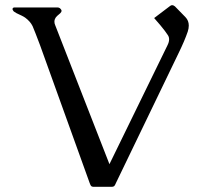

<svg xmlns="http://www.w3.org/2000/svg" viewBox="-20 -714 762 734"><path d="M191.4 -616.7 398.4 -86.4 620.1 -540.5Q626.5 -553.2 626.5 -563.5Q626.5 -572.3 622.1 -579.1Q612.8 -593.8 593.3 -617.2L569.3 -645L629.9 -690.9Q633.8 -694.3 638.2 -694.3Q643.1 -694.3 648.9 -689.5L689 -648.4Q701.7 -635.3 701.7 -616.2Q701.7 -605.5 697.8 -593.3Q686 -558.6 663.1 -511.7L423.8 -15.6Q420.4 -7.3 417 -2.9Q413.1 0 409.2 0H335.4Q330.6 0 327.6 -3.9Q326.2 -5.4 322.5 -15.1Q318.8 -24.9 317.4 -29.3L132.8 -542Q113.3 -593.8 104.5 -614.3Q95.7 -632.3 75.7 -647Q64 -654.3 53 -658.9Q42 -663.6 35.2 -668.5Q30.8 -670.9 29.3 -675.3Q27.8 -677.2 27.8 -679.7Q27.8 -681.2 28.8 -682.6Q30.8 -685.5 34.7 -685.5H200.2Q204.6 -685.5 209 -682.6Q213.4 -678.7 214.8 -675.3Q215.3 -673.8 215.3 -672.9Q215.3 -668 210 -663.1Q205.1 -658.7 199 -653.6Q192.9 -648.4 189.9 -641.1Q188 -636.2 188 -630.9Q188 -624 191.4 -616.7Z"/></svg>

Font: Caudex
Style: Regular
Weight: 400
Version: Version 1.01